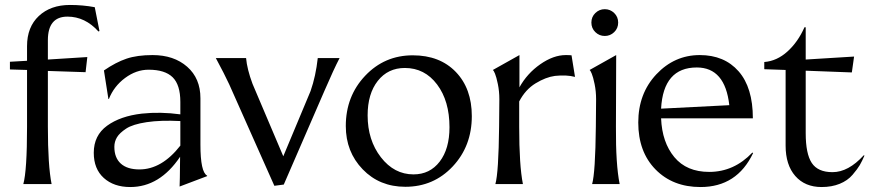

<svg xmlns="http://www.w3.org/2000/svg" viewBox="-20 -742 3515 774"><path d="M20 -493 89 -497V-556Q89 -633 136.5 -677.5Q184 -722 262 -722Q314 -722 362 -713L381 -617L377 -615Q323 -675 252 -675Q173 -675 173 -580V-502L332 -512L325 -451L173 -456V-231Q173 -75 188 0H74Q89 -54 89 -231V-460L20 -462Z M704 10Q705 0 706 -110Q624 12 505 12Q439 12 398.5 -24.5Q358 -61 358 -126Q358 -196 411.5 -235Q465 -274 552 -284Q627 -292 707 -281V-331Q707 -400 676 -430.5Q645 -461 579 -461Q529 -461 484 -427.5Q439 -394 419 -343H417L399 -458Q447 -491 490 -505.5Q533 -520 595 -520Q681 -520 734.5 -473Q788 -426 788 -346V-159Q788 -48 815 -34V-32ZM441 -150Q441 -106 467 -82.5Q493 -59 542 -59Q632 -59 707 -155V-254Q627 -258 571 -249.5Q515 -241 488.5 -223.5Q462 -206 451.5 -188.5Q441 -171 441 -150Z M1124 2 1086 7 904 -402Q885 -443 850 -508H972Q976 -463 998 -404L1122 -112L1232 -375Q1253 -435 1261 -508H1349Q1326 -464 1288 -376Z M1614 11Q1510 11 1442 -59.5Q1374 -130 1374 -234Q1374 -354 1452 -436.5Q1530 -519 1644 -519Q1753 -519 1817.5 -452Q1882 -385 1882 -274Q1882 -153 1805 -71Q1728 11 1614 11ZM1647 -39Q1713 -39 1752.5 -90.5Q1792 -142 1792 -229Q1792 -335 1742 -401.5Q1692 -468 1612 -468Q1544 -468 1503 -416Q1462 -364 1462 -277Q1462 -177 1515.5 -108Q1569 -39 1647 -39Z M1977 0Q1990 -46 1992 -231L1993 -342Q1993 -374 1987 -403Q1981 -432 1975.5 -445Q1970 -458 1967 -460L2074 -520V-390Q2105 -446 2158 -483Q2211 -520 2261 -520Q2276 -520 2284 -519L2298 -432Q2264 -441 2217 -436Q2180 -431 2139 -406Q2098 -381 2073 -333V-231Q2073 -75 2088 0Z M2367 0Q2380 -46 2382 -231L2383 -342Q2383 -374 2377 -403Q2371 -432 2365.5 -445Q2360 -458 2357 -460L2464 -520L2463 -231Q2462 -79 2478 0ZM2456 -612.5Q2440 -597 2418 -597Q2396 -597 2380 -612.5Q2364 -628 2364 -651Q2364 -674 2380 -689.5Q2396 -705 2418 -705Q2440 -705 2456 -689.5Q2472 -674 2472 -651Q2472 -628 2456 -612.5Z M2789 -470Q2654 -470 2645 -304L2920 -318Q2903 -470 2789 -470ZM2553 -248Q2553 -365 2626 -442.5Q2699 -520 2801 -520Q2900 -520 2957.5 -454.5Q3015 -389 3015 -265H2645Q2649 -168 2698.5 -108.5Q2748 -49 2839 -49Q2939 -49 3013 -127L3016 -125Q2951 12 2804 12Q2692 12 2622.5 -59Q2553 -130 2553 -248Z M3061 -492Q3112 -496 3154.5 -534.5Q3197 -573 3223 -632H3228V-502L3423 -514L3414 -450L3228 -457V-205Q3228 -122 3252.5 -85Q3277 -48 3336 -48Q3400 -48 3462 -116L3465 -115Q3455 -92 3446 -76.5Q3437 -61 3417 -37.5Q3397 -14 3365 -1Q3333 12 3292 12Q3225 12 3186 -32.5Q3147 -77 3147 -155V-460L3061 -463Z"/></svg>

Font: Coconat
Style: Regular
Weight: 400
Designer: Sara Lavazza
Foundry: Collletttivo
Version: Version 1.000;Glyphs 3.2 (3217)